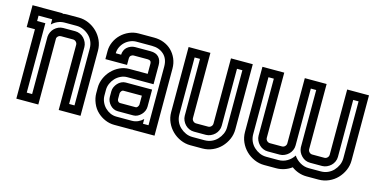

<svg xmlns="http://www.w3.org/2000/svg" viewBox="-62 -875 2309 1173"><g transform="rotate(15 1092.5 -289.0)"><path d="M26 -439V-577H217V-574Q229 -577 243 -577H319Q351 -577 381 -564Q411 -551 434 -528.5Q457 -506 470.5 -476Q484 -446 484 -412V0H346V-412Q346 -423 338 -431Q330 -439 319 -439H243Q234 -439 226.5 -433.5Q219 -428 217 -419V0H78V-439ZM130 -491V-52H164V-415Q165 -430 171.5 -444Q178 -458 189 -468.5Q200 -479 214 -485Q228 -491 243 -491H319Q335 -491 349.5 -484.5Q364 -478 374.5 -467Q385 -456 391.5 -441.5Q398 -427 398 -412V-52H432V-412Q432 -436 423 -456.5Q414 -477 398 -492Q382 -507 361.5 -516Q341 -525 319 -525H243Q220 -525 199.5 -516Q179 -507 164 -492V-525H78V-491Z M865 -160Q865 -146 859.5 -133Q854 -120 844 -109.5Q834 -99 821.5 -92.5Q809 -86 795 -86H697Q682 -86 669.5 -92Q657 -98 647.5 -108.5Q638 -119 632.5 -131.5Q627 -144 627 -158V-194Q627 -208 633 -221Q639 -234 648.5 -244.5Q658 -255 671 -261.5Q684 -268 698 -268H865ZM679 -158Q679 -151 684 -144.5Q689 -138 697 -138H795Q803 -138 808.5 -146Q814 -154 814 -160V-216H698Q690 -216 684.5 -208Q679 -200 679 -194ZM541 -194Q541 -224 553.5 -253Q566 -282 587.5 -304.5Q609 -327 637.5 -340.5Q666 -354 698 -354H814V-419Q814 -440 790 -440H702Q694 -440 686 -434Q678 -428 678 -412V-374H541V-425Q541 -455 553.5 -483Q566 -511 587.5 -532Q609 -553 637.5 -565.5Q666 -578 697 -578H795Q828 -578 856.5 -567Q885 -556 906 -535.5Q927 -515 939.5 -486.5Q952 -458 952 -423V0H814V-1Q809 0 804.5 0Q800 0 795 0H697Q667 0 639 -12Q611 -24 590 -44Q567 -65 554 -96.5Q541 -128 541 -158ZM865 -52H900V-423Q900 -472 870.5 -499Q841 -526 795 -526H697Q677 -526 658 -518Q639 -510 624.5 -496Q610 -482 601.5 -463.5Q593 -445 593 -425H627Q627 -438 632.5 -451Q638 -464 647 -472Q657 -481 670 -486.5Q683 -492 697 -492H795Q830 -492 847.5 -473Q865 -454 865 -423V-302H698Q677 -302 657.5 -292.5Q638 -283 624 -268Q610 -253 601.5 -233.5Q593 -214 593 -194V-158Q593 -137 601.5 -117.5Q610 -98 624.5 -83.5Q639 -69 657.5 -60.5Q676 -52 697 -52H795Q815 -52 833 -60Q851 -68 865 -82Z M1151 -165Q1151 -154 1159 -146Q1167 -138 1178 -138H1254Q1265 -138 1273 -146Q1281 -154 1281 -165V-577H1419V-165Q1419 -132 1406 -102.5Q1393 -73 1371 -50Q1349 -27 1318.5 -13.5Q1288 0 1254 0H1178Q1146 0 1116 -13Q1086 -26 1063 -48.5Q1040 -71 1026.5 -101Q1013 -131 1013 -165V-577H1151ZM1333 -525V-165Q1333 -149 1326.5 -134.5Q1320 -120 1309 -109.5Q1298 -99 1283.5 -92.5Q1269 -86 1254 -86H1178Q1162 -86 1147.5 -92.5Q1133 -99 1122.5 -110Q1112 -121 1105.5 -135.5Q1099 -150 1099 -165V-525H1065V-165Q1065 -141 1074 -120.5Q1083 -100 1099 -85Q1115 -70 1135 -61Q1155 -52 1178 -52H1254Q1278 -52 1298.5 -61Q1319 -70 1334 -86Q1349 -102 1358 -122Q1367 -142 1367 -165V-525Z M1886 -165Q1886 -154 1894 -146Q1902 -138 1913 -138H1989Q2000 -138 2008 -146Q2016 -154 2016 -165V-577H2154V-165Q2154 -132 2141 -102.5Q2128 -73 2106 -50Q2084 -27 2053.5 -13.5Q2023 0 1989 0H1913Q1887 0 1862.5 -8.5Q1838 -17 1818 -32Q1798 -17 1773 -8.5Q1748 0 1721 0H1645Q1613 0 1583 -13Q1553 -26 1530 -48.5Q1507 -71 1493.5 -101Q1480 -131 1480 -165V-577H1618V-165Q1618 -154 1626 -146Q1634 -138 1645 -138H1721Q1732 -138 1740 -146Q1748 -154 1748 -165V-577H1886ZM2068 -525V-165Q2068 -149 2061.5 -134.5Q2055 -120 2044 -109.5Q2033 -99 2018.5 -92.5Q2004 -86 1989 -86H1913Q1881 -86 1858.5 -109Q1836 -132 1834 -162V-165V-525H1800V-165Q1800 -149 1793.5 -134.5Q1787 -120 1776 -109.5Q1765 -99 1750.5 -92.5Q1736 -86 1721 -86H1645Q1629 -86 1614.5 -92.5Q1600 -99 1589.5 -110Q1579 -121 1572.5 -135.5Q1566 -150 1566 -165V-525H1532V-165Q1532 -141 1541 -120.5Q1550 -100 1566 -85Q1582 -70 1602 -61Q1622 -52 1645 -52H1721Q1752 -52 1777 -67Q1802 -82 1817 -106Q1833 -82 1858.5 -67Q1884 -52 1913 -52H1989Q2013 -52 2033.5 -61Q2054 -70 2069 -86Q2084 -102 2093 -122Q2102 -142 2102 -165V-525Z"/></g></svg>

Font: Aurach Bi
Style: Regular
Weight: 400
Designer: Peter Wiegel
Foundry: Peter Wiegel
Version: Version 1.002